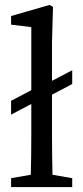

<svg xmlns="http://www.w3.org/2000/svg" viewBox="-20 -759 338 779"><path d="M273 -474V-418L191 -375V-210Q191 -170 191.5 -130Q192 -90 193 -50L273 -36V0H25V-36L105 -50Q106 -91 106.5 -130.5Q107 -170 107 -210V-337L25 -294V-350L107 -393V-649L25 -659V-694L181 -739L195 -731L191 -589V-431Z"/></svg>

Font: Source Serif Pro
Style: Regular
Weight: 400
Designer: Frank Grießhammer
Foundry: Adobe Systems Incorporated
Version: Version 2.000;PS 1.000;hotconv 16.6.51;makeotf.lib2.5.65220